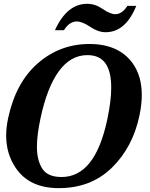

<svg xmlns="http://www.w3.org/2000/svg" viewBox="-20 -973 785 1003"><path d="M287.1 9.8Q132.8 9.8 61.5 -96.7Q12.2 -169.9 12.2 -265.1Q12.2 -308.1 22.5 -355.5Q62 -541.5 177.5 -642.3Q293 -743.2 447.3 -743.2Q600.1 -743.2 672.9 -642.6Q720.7 -575.7 720.7 -477.1Q720.7 -427.2 708.5 -369.1Q673.3 -203.1 564.2 -96.7Q455.1 9.8 287.1 9.8ZM301.3 -48.3Q388.7 -48.3 448.2 -122.3Q507.8 -196.3 540.5 -349.1Q561 -446.3 561 -515.6Q561 -600.1 530.5 -642.6Q500 -685.1 436.5 -685.1Q349.1 -685.1 287.6 -601.1Q226.1 -517.1 191.9 -356.4Q172.9 -268.1 172.9 -206.1Q172.9 -136.2 200.7 -92.3Q228.5 -48.3 301.3 -48.3ZM531.7 -804.7Q492.7 -804.7 451.2 -832.8Q409.7 -860.8 380.9 -860.8Q342.8 -860.8 314 -815.4H267.1Q329.6 -953.1 435.5 -953.1Q477.5 -953.1 516.8 -926Q556.2 -898.9 582 -898.9Q618.2 -898.9 645.5 -942.4H691.9Q636.2 -804.7 531.7 -804.7Z"/></svg>

Font: Munson
Style: Bold Italic
Weight: 700
Italic angle: -12°
Designer: Paul James MIller
Foundry: High-Logic / Made with FontCreator
Version: Version 2.10;May 5, 2019;FontCreator 11.5.0.2430 64-bit